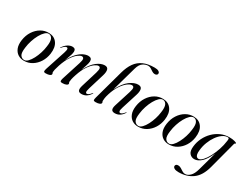

<svg xmlns="http://www.w3.org/2000/svg" viewBox="-72 -1425 3092 2368"><g transform="rotate(30 1473.5 -241.0)"><path d="M274 -443.5Q349 -441 388.8 -384.5Q428.5 -328 415 -231.5Q405.5 -164.5 371.5 -110.2Q337.5 -56 285.8 -23.8Q234 8.5 170 8.5Q122.5 8.5 85.8 -15.2Q49 -39 31 -85Q13 -131 22.5 -198Q33 -272 69.5 -328.2Q106 -384.5 159.2 -415.2Q212.5 -446 274 -443.5ZM170.5 -1.5Q196 -1.5 222 -28Q248 -54.5 270.8 -97.8Q293.5 -141 309.2 -191.2Q325 -241.5 330.5 -288.5Q342 -364.5 325 -398Q308 -431.5 276 -433.5Q249.5 -435.5 222 -409.5Q194.5 -383.5 170.2 -340Q146 -296.5 129 -244.2Q112 -192 106 -141Q94.5 -61.5 115 -31.5Q135.5 -1.5 170.5 -1.5Z M696.5 -41 782.5 -311Q799 -361.5 792.5 -379.8Q786 -398 766 -398Q745.5 -398 712.2 -374.2Q679 -350.5 643 -297.5Q607 -244.5 577.5 -157Q562 -110 557 -86.2Q552 -62.5 552 -50.5Q552 -43 555.5 -37.5Q559 -32 559 -24.5Q559 -10 538.2 -0.8Q517.5 8.5 482 8.5Q457.5 8.5 454.8 -3.8Q452 -16 462 -47L554 -327.5Q567.5 -369 564.5 -385Q561.5 -401 547 -401Q536.5 -401 522.2 -391.8Q508 -382.5 485.5 -356Q481.5 -351.5 479 -352.5Q477 -353 480 -358Q506.5 -398.5 540 -420.5Q573.5 -442.5 606 -442.5Q652 -442.5 652 -399.5Q652 -378.5 644 -352.2Q636 -326 625.5 -299Q615 -272 608 -249.5Q643.5 -321 683.2 -363.2Q723 -405.5 761.5 -424Q800 -442.5 832 -442.5Q883.5 -442.5 883.5 -395Q883.5 -370.5 870.8 -333Q858 -295.5 844 -252Q897 -353.5 956 -398Q1015 -442.5 1066.5 -442.5Q1107 -442.5 1116.2 -411.5Q1125.5 -380.5 1108 -323L1041 -102.5Q1027 -55.5 1031 -41.2Q1035 -27 1048 -27Q1058.5 -27 1072.5 -36Q1086.5 -45 1106.5 -70.5Q1111 -76 1113 -75Q1116 -74 1112 -66.5Q1090.5 -31 1060.2 -11.2Q1030 8.5 990.5 8.5Q954 8.5 944.8 -13.8Q935.5 -36 949 -81.5L1019 -311Q1034 -361.5 1028.2 -379.8Q1022.5 -398 1002.5 -398Q982 -398 948.8 -374.5Q915.5 -351 879.2 -298Q843 -245 813.5 -156.5Q798.5 -111.5 793.5 -86Q788.5 -60.5 788.5 -48.5Q788.5 -40.5 792 -35.2Q795.5 -30 795.5 -23Q795.5 -9 774.5 0.5Q753.5 10 718.5 10Q694.5 10 691.5 -2Q688.5 -14 696.5 -41Z M1281.5 -153.5Q1269 -113 1265.8 -89.2Q1262.5 -65.5 1262.5 -51.5Q1262.5 -43 1266 -37.5Q1269.5 -32 1269.5 -25Q1269.5 -10.5 1248.5 -1Q1227.5 8.5 1191.5 8.5Q1167.5 8.5 1163.5 -2Q1159.5 -12.5 1168.5 -44L1284.5 -465Q1308.5 -552 1349 -609.8Q1389.5 -667.5 1453.8 -696.5Q1518 -725.5 1613 -725.5Q1651 -725.5 1670.2 -714Q1689.5 -702.5 1689.5 -685Q1689.5 -672.5 1679.5 -664.2Q1669.5 -656 1652 -656Q1631.5 -656 1612.8 -668.2Q1594 -680.5 1574.8 -693Q1555.5 -705.5 1534 -705.5Q1496.5 -705.5 1459.5 -680.5Q1422.5 -655.5 1404.5 -590L1306 -239Q1362 -349.5 1425.2 -396Q1488.5 -442.5 1541.5 -442.5Q1587.5 -442.5 1595 -409.5Q1602.5 -376.5 1585.5 -323L1516 -102.5Q1501.5 -56 1506 -41.5Q1510.5 -27 1523 -27Q1534 -27 1547.8 -36Q1561.5 -45 1582 -70.5Q1586 -76 1588 -75Q1591 -74 1587 -66.5Q1565.5 -31 1535.2 -11.2Q1505 8.5 1465.5 8.5Q1429 8.5 1419.2 -13.8Q1409.5 -36 1424 -81.5L1496.5 -311Q1512.5 -362 1506.2 -380Q1500 -398 1477.5 -398Q1452 -398 1415.5 -370.2Q1379 -342.5 1342.8 -288.2Q1306.5 -234 1281.5 -153.5Z M1900 -443.5Q1975 -441 2014.8 -384.5Q2054.5 -328 2041 -231.5Q2031.5 -164.5 1997.5 -110.2Q1963.5 -56 1911.8 -23.8Q1860 8.5 1796 8.5Q1748.5 8.5 1711.8 -15.2Q1675 -39 1657 -85Q1639 -131 1648.5 -198Q1659 -272 1695.5 -328.2Q1732 -384.5 1785.2 -415.2Q1838.5 -446 1900 -443.5ZM1796.5 -1.5Q1822 -1.5 1848 -28Q1874 -54.5 1896.8 -97.8Q1919.5 -141 1935.2 -191.2Q1951 -241.5 1956.5 -288.5Q1968 -364.5 1951 -398Q1934 -431.5 1902 -433.5Q1875.5 -435.5 1848 -409.5Q1820.5 -383.5 1796.2 -340Q1772 -296.5 1755 -244.2Q1738 -192 1732 -141Q1720.5 -61.5 1741 -31.5Q1761.5 -1.5 1796.5 -1.5Z M2337.5 -443.5Q2412.5 -441 2452.2 -384.5Q2492 -328 2478.5 -231.5Q2469 -164.5 2435 -110.2Q2401 -56 2349.2 -23.8Q2297.5 8.5 2233.5 8.5Q2186 8.5 2149.2 -15.2Q2112.5 -39 2094.5 -85Q2076.5 -131 2086 -198Q2096.5 -272 2133 -328.2Q2169.5 -384.5 2222.8 -415.2Q2276 -446 2337.5 -443.5ZM2234 -1.5Q2259.5 -1.5 2285.5 -28Q2311.5 -54.5 2334.2 -97.8Q2357 -141 2372.8 -191.2Q2388.5 -241.5 2394 -288.5Q2405.5 -364.5 2388.5 -398Q2371.5 -431.5 2339.5 -433.5Q2313 -435.5 2285.5 -409.5Q2258 -383.5 2233.8 -340Q2209.5 -296.5 2192.5 -244.2Q2175.5 -192 2169.5 -141Q2158 -61.5 2178.5 -31.5Q2199 -1.5 2234 -1.5Z M2827.5 -12Q2791 126 2709 185.5Q2627 245 2511.5 245Q2470.5 245 2450.2 233Q2430 221 2430 203.5Q2430 191 2439.5 182.2Q2449 173.5 2468 173.5Q2490 173.5 2510.2 186.2Q2530.5 199 2550.2 211.5Q2570 224 2591.5 224Q2626 224 2660.5 191.5Q2695 159 2715.5 83L2788.5 -180.5Q2744.5 -80.5 2696 -35.8Q2647.5 9 2597.5 9Q2557 9 2529.8 -21.8Q2502.5 -52.5 2511 -123.5Q2518 -188 2546.2 -245.5Q2574.5 -303 2619.2 -347.5Q2664 -392 2720.8 -417.2Q2777.5 -442.5 2841.5 -442.5Q2885.5 -442.5 2916.2 -434Q2947 -425.5 2947 -418Q2947 -411.5 2939.5 -409.5Q2932 -407.5 2930 -400ZM2600.5 -123Q2595.5 -81 2601 -59Q2606.5 -37 2617.5 -28.8Q2628.5 -20.5 2640 -20.5Q2668 -20.5 2699.2 -54.2Q2730.5 -88 2759.5 -142.8Q2788.5 -197.5 2809.8 -261.8Q2831 -326 2838.5 -386.5Q2843 -408 2840.5 -420.2Q2838 -432.5 2823 -432.5Q2785.5 -432.5 2748.8 -406.5Q2712 -380.5 2680.5 -336Q2649 -291.5 2627.8 -236.2Q2606.5 -181 2600.5 -123Z"/></g></svg>

Font: Fraunces 144pt S000
Style: Italic
Weight: 400
Italic angle: -16°
Version: Version 1.000; ttfautohint (v1.8.3)